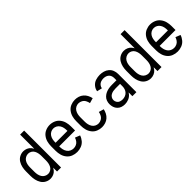

<svg xmlns="http://www.w3.org/2000/svg" viewBox="148 -1715 2703 2703"><g transform="rotate(-45 1500.0 -363.5)"><path d="M225 8Q184 8 148 -11.5Q112 -31 90.5 -66Q69 -101 60.5 -140.5Q52 -180 52 -220V-310Q52 -350 60.5 -389.5Q69 -429 90.5 -464Q112 -499 148 -518.5Q184 -538 225 -538Q256 -538 286 -525.5Q316 -513 337 -488Q350 -472 360 -454V-735H440V0H360V-76Q350 -58 337 -42Q316 -17 286 -4.5Q256 8 225 8ZM249 -64Q276 -64 300 -78Q324 -92 337 -116Q350 -140 355 -166.5Q360 -193 360 -220V-310Q360 -337 355 -363.5Q350 -390 337 -414Q324 -438 300 -452Q276 -466 249 -466Q222 -466 197 -452.5Q172 -439 157.5 -415Q143 -391 137.5 -364Q132 -337 132 -310V-220Q132 -193 137.5 -166Q143 -139 157.5 -115Q172 -91 197 -77.5Q222 -64 249 -64ZM390 -215V-219Z M757 8Q713 8 672 -8Q631 -24 603 -58Q575 -92 563.5 -134.5Q552 -177 552 -220V-310Q552 -353 563 -394.5Q574 -436 600.5 -470Q627 -504 667 -521Q707 -538 750 -538Q793 -538 833 -521Q873 -504 899.5 -470Q926 -436 937 -394.5Q948 -353 948 -310V-229H632V-220Q632 -192 638.5 -164Q645 -136 661 -112.5Q677 -89 703 -76.5Q729 -64 757 -64Q784 -64 809.5 -75.5Q835 -87 851.5 -110Q868 -133 876 -159L949 -130Q936 -89 908 -56Q880 -23 839.5 -7.5Q799 8 757 8ZM632 -301H868V-310Q868 -338 862.5 -365Q857 -392 842 -415.5Q827 -439 802.5 -452.5Q778 -466 750 -466Q722 -466 697.5 -452.5Q673 -439 658 -415.5Q643 -392 637.5 -365Q632 -338 632 -310Z M1251 8Q1209 8 1168.5 -8.5Q1128 -25 1101 -59.5Q1074 -94 1063 -135.5Q1052 -177 1052 -220V-310Q1052 -353 1063 -394.5Q1074 -436 1101 -470.5Q1128 -505 1168.5 -521.5Q1209 -538 1251 -538Q1286 -538 1319.5 -527.5Q1353 -517 1379.5 -494Q1406 -471 1422 -440Q1438 -409 1445 -375L1369 -353Q1364 -382 1349.5 -409Q1335 -436 1308 -451Q1281 -466 1251 -466Q1224 -466 1199 -453Q1174 -440 1159 -416Q1144 -392 1138 -365Q1132 -338 1132 -310V-220Q1132 -192 1138 -165Q1144 -138 1159 -114Q1174 -90 1199 -77Q1224 -64 1251 -64Q1281 -64 1308 -79Q1335 -94 1349.5 -121Q1364 -148 1369 -177L1445 -155Q1438 -121 1422 -90Q1406 -59 1379.5 -36Q1353 -13 1319.5 -2.5Q1286 8 1251 8Z M1706 8Q1675 8 1645 -2Q1615 -12 1593 -35Q1571 -58 1561.5 -88Q1552 -118 1552 -149Q1552 -180 1563 -209.5Q1574 -239 1597 -260.5Q1620 -282 1648.5 -294.5Q1677 -307 1707.5 -312Q1738 -317 1769 -317H1860V-363Q1860 -385 1852 -405.5Q1844 -426 1827.5 -440Q1811 -454 1790 -460Q1769 -466 1747 -466Q1722 -466 1697 -457.5Q1672 -449 1655 -428Q1638 -407 1635 -382L1558 -400Q1564 -442 1593 -476.5Q1622 -511 1663.5 -524.5Q1705 -538 1747 -538Q1784 -538 1820 -528Q1856 -518 1884.5 -494Q1913 -470 1926.5 -435Q1940 -400 1940 -363V0H1860V-75Q1853 -63 1844 -52Q1819 -22 1782 -7Q1745 8 1706 8ZM1860 -198V-245H1769Q1746 -245 1722.5 -241Q1699 -237 1678 -225.5Q1657 -214 1644.5 -193.5Q1632 -173 1632 -149Q1632 -125 1645.5 -103Q1659 -81 1682.5 -72.5Q1706 -64 1731.5 -64Q1757 -64 1782 -73Q1807 -82 1825.5 -101.5Q1844 -121 1852 -146.5Q1860 -172 1860 -198Z M2225 8Q2184 8 2148 -11.5Q2112 -31 2090.5 -66Q2069 -101 2060.5 -140.5Q2052 -180 2052 -220V-310Q2052 -350 2060.5 -389.5Q2069 -429 2090.5 -464Q2112 -499 2148 -518.5Q2184 -538 2225 -538Q2256 -538 2286 -525.5Q2316 -513 2337 -488Q2350 -472 2360 -454V-735H2440V0H2360V-76Q2350 -58 2337 -42Q2316 -17 2286 -4.5Q2256 8 2225 8ZM2249 -64Q2276 -64 2300 -78Q2324 -92 2337 -116Q2350 -140 2355 -166.5Q2360 -193 2360 -220V-310Q2360 -337 2355 -363.5Q2350 -390 2337 -414Q2324 -438 2300 -452Q2276 -466 2249 -466Q2222 -466 2197 -452.5Q2172 -439 2157.5 -415Q2143 -391 2137.5 -364Q2132 -337 2132 -310V-220Q2132 -193 2137.5 -166Q2143 -139 2157.5 -115Q2172 -91 2197 -77.5Q2222 -64 2249 -64ZM2390 -215V-219Z M2757 8Q2713 8 2672 -8Q2631 -24 2603 -58Q2575 -92 2563.5 -134.5Q2552 -177 2552 -220V-310Q2552 -353 2563 -394.5Q2574 -436 2600.5 -470Q2627 -504 2667 -521Q2707 -538 2750 -538Q2793 -538 2833 -521Q2873 -504 2899.5 -470Q2926 -436 2937 -394.5Q2948 -353 2948 -310V-229H2632V-220Q2632 -192 2638.5 -164Q2645 -136 2661 -112.5Q2677 -89 2703 -76.5Q2729 -64 2757 -64Q2784 -64 2809.5 -75.5Q2835 -87 2851.5 -110Q2868 -133 2876 -159L2949 -130Q2936 -89 2908 -56Q2880 -23 2839.5 -7.5Q2799 8 2757 8ZM2632 -301H2868V-310Q2868 -338 2862.5 -365Q2857 -392 2842 -415.5Q2827 -439 2802.5 -452.5Q2778 -466 2750 -466Q2722 -466 2697.5 -452.5Q2673 -439 2658 -415.5Q2643 -392 2637.5 -365Q2632 -338 2632 -310Z"/></g></svg>

Font: Iosevka SS01
Style: Regular
Weight: 400
Monospace: yes
Designer: Belleve Invis
Foundry: Belleve Invis
Version: 2.3.3; ttfautohint (v1.8.3)